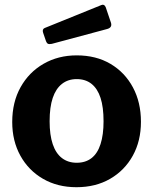

<svg xmlns="http://www.w3.org/2000/svg" viewBox="-20 -771 639 801"><path d="M299 10Q220 10 159.5 -25Q99 -60 65 -121.5Q31 -183 31 -262Q31 -345 66 -407.5Q101 -470 162 -505Q223 -540 300 -540Q381 -540 441 -504.5Q501 -469 534.5 -406.5Q568 -344 568 -263Q568 -183 534 -121.5Q500 -60 439.5 -25Q379 10 299 10ZM300 -92Q337 -92 362 -111.5Q387 -131 399.5 -170Q412 -209 412 -265Q412 -324 399.5 -362.5Q387 -401 362 -421Q337 -441 300 -441Q264 -441 238.5 -421Q213 -401 200 -362.5Q187 -324 187 -265Q187 -208 200 -169.5Q213 -131 238.5 -111.5Q264 -92 300 -92ZM421 -741 443 -676Q449 -656 427 -650L196 -588Q185 -586 180 -588.5Q175 -591 172 -599L160 -634Q155 -649 166 -654L403 -750Q415 -755 421 -741Z"/></svg>

Font: Libre Franklin
Style: Bold
Weight: 700
Designer: Pablo Impallari, Rodrigo Fuenzalida, Nhung Nguyen
Foundry: Impallari Type
Version: Version 3.000